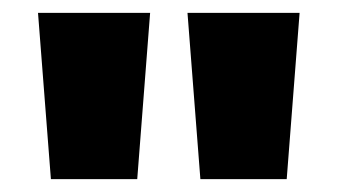

<svg xmlns="http://www.w3.org/2000/svg" viewBox="-20 -734 524 298"><path d="M213 -714H39L59 -456H193ZM445 -714H271L291 -456H425Z"/></svg>

Font: Noto Sans Lao ExtraCondensed Black
Style: Regular
Weight: 900
Width: 2
Designer: Monotype Design Team
Foundry: Monotype Imaging Inc.
Version: Version 2.003